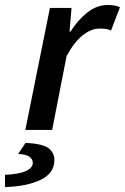

<svg xmlns="http://www.w3.org/2000/svg" viewBox="-80 -523 503 773"><path d="M22 0 121 -491H208L200 -396H204Q233 -442 271.5 -472.5Q310 -503 354 -503Q384 -503 403 -494L367 -400Q358 -405 346 -406.5Q334 -408 321 -408Q287 -408 252.5 -380.5Q218 -353 188 -297L130 0ZM-60 230V181Q-1 178 25.5 165Q52 152 52 133Q52 118 38.5 108Q25 98 -7 97L23 52Q94 56 116.5 74.5Q139 93 139 121Q139 175 82.5 201.5Q26 228 -60 230Z"/></svg>

Font: Source Sans Pro SemiBold
Style: Italic
Weight: 600
Italic angle: -11°
Designer: Paul D. Hunt
Foundry: Adobe Systems Incorporated
Version: Version 1.095;hotconv 1.0.109;makeotfexe 2.5.65596